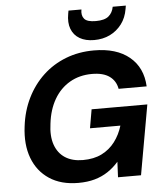

<svg xmlns="http://www.w3.org/2000/svg" viewBox="-62 -998 910 1064"><g transform="rotate(-5 393.0 -466.0)"><path d="M331 12Q235 12 170 -31Q105 -74 76.5 -150Q48 -226 61 -326Q71 -411 106 -482Q141 -553 196 -604.5Q251 -656 323 -684Q395 -712 480 -712Q605 -712 677 -652.5Q749 -593 754 -488H598Q590 -533 555 -558Q520 -583 458 -583Q388 -583 334 -551.5Q280 -520 247 -463Q214 -406 205 -329Q195 -260 212 -211.5Q229 -163 268.5 -137.5Q308 -112 367 -112Q428 -112 472 -134Q516 -156 545.5 -195Q575 -234 590 -284H421L439 -388H749L680 0H552L556 -86Q529 -55 496 -33Q463 -11 422.5 0.5Q382 12 331 12ZM487 -769Q439 -769 406.5 -788Q374 -807 360.5 -842.5Q347 -878 356 -927L359 -944H431Q425 -911 441 -892Q457 -873 505 -873Q554 -873 576.5 -892Q599 -911 605 -944H678L675 -926Q667 -877 640.5 -842Q614 -807 575 -788Q536 -769 487 -769Z"/></g></svg>

Font: DM Sans 11pt ExtraBold
Style: Italic
Weight: 800
Italic angle: -10°
Version: Version 4.004;gftools[0.9.30]